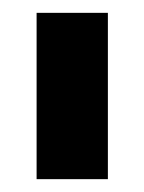

<svg xmlns="http://www.w3.org/2000/svg" viewBox="-20 -720 225 299"><path d="M37 -700H148V-441H37Z"/></svg>

Font: Gudea
Style: Bold
Weight: 700
Designer: Agustina Mingote
Foundry: Agustina Mingote
Version: Version 1.002